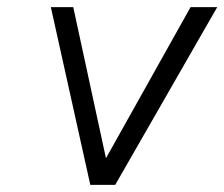

<svg xmlns="http://www.w3.org/2000/svg" viewBox="-20 -520 631 540"><path d="M123 -500H186L278 -75L516 -500H591L304 0H234Z"/></svg>

Font: Overused Grotesk Book
Style: Italic
Weight: 350
Italic angle: -10°
Version: Version 0.003